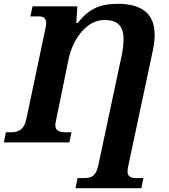

<svg xmlns="http://www.w3.org/2000/svg" viewBox="-43 -747 886 1007"><path d="M-12.2 -53.2H13.2Q50.3 -53.2 69.1 -70.1Q87.9 -86.9 95.2 -123L195.8 -600.1Q199.2 -613.8 199.2 -625Q199.2 -642.6 190.4 -651.9Q181.6 -661.1 158.2 -661.1H116.2L127.9 -713.9H362.8L356.9 -626H363.8Q408.2 -682.1 456.3 -704.6Q504.4 -727.1 574.2 -727.1Q670.4 -727.1 719.2 -687Q768.1 -647 768.1 -563Q768.1 -545.9 765.9 -527.1Q763.7 -508.3 759.8 -487.8L628.9 127Q626 142.6 626 151.9Q626 170.9 637.2 179Q648.4 187 671.9 187H709L698.2 240.2H353L363.8 187H399.9Q432.6 187 448.2 172.6Q463.9 158.2 472.2 122.1L596.2 -460.9Q605 -504.9 605 -542Q605 -593.3 580.8 -617.7Q556.6 -642.1 505.9 -642.1Q439 -642.1 386.7 -582.3Q334.5 -522.5 315.9 -433.1L250 -110.8Q247.1 -99.1 247.1 -88.9Q248 -69.3 261.5 -61.3Q274.9 -53.2 305.2 -53.2H332L320.8 0H-22.9Z"/></svg>

Font: Droid Serif
Style: Bold Italic
Weight: 700
Italic angle: -12°
Designer: Monotype Design team
Foundry: Monotype Imaging Inc.
Version: Version 1.03